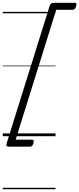

<svg xmlns="http://www.w3.org/2000/svg" viewBox="-20 -974 567 1373"><path d="M524 -929Q520 -915 514 -909.5Q508 -904 500 -904H382L92 25H210Q218 25 220.5 30.5Q223 36 219 50Q215 64 209 69.5Q203 75 194 75H47Q21 75 26 56L336 -935Q341 -954 369 -954H515Q524 -954 526.5 -948.5Q529 -943 524 -929ZM0 369H377V379H0ZM0 -20H377V0H0ZM0 -505H377V-500H0ZM0 -889H377V-879H0Z"/></svg>

Font: Playwrite HR Guides
Style: Regular
Weight: 400
Designer: Veronika Burian, José Scaglione
Foundry: TypeTogether
Version: Version 1.003